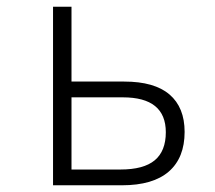

<svg xmlns="http://www.w3.org/2000/svg" viewBox="-20 -552 640 572"><path d="M138 -532H193V-309H350Q440 -309 485 -270.5Q530 -232 530 -159Q530 -82 483 -41Q436 0 343 0H138ZM339 -47Q408 -47 441 -74.5Q474 -102 474 -158Q474 -262 346 -262H193V-47Z"/></svg>

Font: Noto Sans Mono UI Light
Style: Regular
Weight: 300
Monospace: yes
Designer: Monotype Design team
Foundry: Monotype Imaging Inc.
Version: Version 1.000